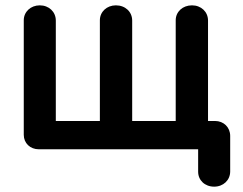

<svg xmlns="http://www.w3.org/2000/svg" viewBox="-20 -559 909 719"><path d="M69 -54C69 -23 93 0 125 0H722V84C722 116 747 140 782 140C816 140 842 116 842 83V-50C842 -82 818 -106 785 -106H759V-482C759 -515 733 -539 699 -539C664 -539 638 -515 638 -483V-106H475V-482C475 -515 449 -539 414 -539C380 -539 354 -515 354 -483V-106H189V-482C189 -515 163 -539 129 -539C95 -539 69 -515 69 -483Z"/></svg>

Font: Hotpoint
Style: Bold
Weight: 700
Designer: Andrew Paglinawan, Luciano Perondi, Riccardo Olocco
Foundry: CAST Cooperativa Anonima Servizi Tipografici
Version: Version 1.000;PS 2.1;hotconv 16.6.51;makeotf.lib2.5.65220